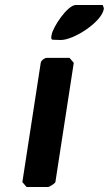

<svg xmlns="http://www.w3.org/2000/svg" viewBox="-20 -753 438 773"><path d="M70 -20 87 0H173C179 0 202 -15 203 -20L277 -500L260 -520H168C159 -520 145 -509 144 -500ZM188 -613C187 -608 183 -595 192 -593C197 -593 220 -592 225 -592C278 -592 390 -665 398 -717V-720C397 -724 394 -733 393 -733H286C251 -733 192 -642 188 -613Z"/></svg>

Font: Asimov Print
Style: CIt
Weight: 500
Designer: Google
Version: Version 2.000980: 2014